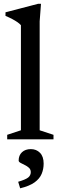

<svg xmlns="http://www.w3.org/2000/svg" viewBox="-20 -736 320 1014"><path d="M189.5 -48 262.5 -24V0H18V-24L90.5 -48V-603Q83.5 -611 72 -619Q60.5 -627 44.5 -635.5Q28.5 -644 9 -652V-671L181.5 -716H196.5L189.5 -623.5ZM76 224Q115 212.5 128.8 201.5Q142.5 190.5 142.5 173Q142.5 159 133 150.2Q123.5 141.5 110.8 135.5Q98 129.5 88.2 124Q78.5 118.5 78.5 112Q78.5 84.5 96 68Q113.5 51.5 143 51.5Q172 51.5 191.2 71Q210.5 90.5 210.5 128Q210.5 157 200 182.2Q189.5 207.5 162.8 227Q136 246.5 86.5 258.5Z"/></svg>

Font: Newsreader 16pt 16pt Medium
Style: Regular
Weight: 500
Version: Version 1.003